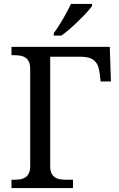

<svg xmlns="http://www.w3.org/2000/svg" viewBox="-20 -951 601 971"><path d="M349.1 0H38.1V-42H50.8Q67.9 -42 82.8 -44.4Q97.7 -46.9 108.9 -54.4Q120.1 -62 126.5 -76.2Q132.8 -90.3 132.8 -113.8V-600.1Q132.8 -623.5 126.5 -637.7Q120.1 -651.9 108.9 -659.4Q97.7 -667 82.8 -669.4Q67.9 -671.9 50.8 -671.9H38.1V-713.9H535.2L541 -539.1H488.8L484.9 -574.2Q482.4 -595.2 477.3 -611.8Q472.2 -628.4 461.4 -640.1Q450.7 -651.9 432.4 -658Q414.1 -664.1 384.8 -664.1H233.9V-109.9Q233.9 -87.9 240.5 -74.5Q247.1 -61 258.3 -53.7Q269.5 -46.4 284.4 -44.2Q299.3 -42 315.9 -42H349.1ZM252 -784.2Q263.2 -798.3 275.1 -816.9Q287.1 -835.4 298.6 -855.2Q310.1 -875 320.6 -894.8Q331.1 -914.6 338.9 -931.2H445.8V-920.9Q436.5 -907.7 418.5 -887.9Q400.4 -868.2 378.4 -846.7Q356.4 -825.2 333.3 -804.9Q310.1 -784.7 290 -771H252Z"/></svg>

Font: Noto Serif
Style: Regular
Weight: 400
Designer: Monotype Design team
Foundry: Monotype Imaging Inc.
Version: Version 1.02